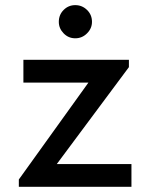

<svg xmlns="http://www.w3.org/2000/svg" viewBox="-20 -721 579 741"><path d="M52.7 0V-28.3L321.3 -402.3H70.3V-490.2H477.5V-461.9L199.2 -87.9H487.3V0ZM270.5 -573.2Q244.1 -573.2 225.6 -592.3Q207 -611.3 207 -636.7Q207 -664.1 225.6 -682.6Q244.1 -701.2 270.5 -701.2Q296.9 -701.2 315.9 -682.6Q335 -664.1 335 -636.7Q335 -611.3 315.9 -592.3Q296.9 -573.2 270.5 -573.2Z"/></svg>

Font: Sen Medium
Style: Regular
Weight: 500
Designer: Kosal Sen, Philatype
Foundry: Philatype
Version: Version 2.000;gftools[0.9.31]